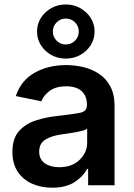

<svg xmlns="http://www.w3.org/2000/svg" viewBox="-20 -852 614 883"><path d="M219.7 11.2Q168 11.2 126.5 -7.6Q85 -26.4 61 -63Q37.1 -99.6 37.1 -153.3Q37.1 -214.8 67.1 -248.8Q97.2 -282.7 144.8 -298.1Q192.4 -313.5 245.1 -318.8Q316.4 -326.7 348.1 -333.3Q379.9 -339.8 379.9 -368.2V-370.6Q379.9 -410.6 355.5 -432.9Q331.1 -455.1 284.7 -455.1Q236.8 -455.1 208.5 -434.1Q180.2 -413.1 170.4 -386.2L52.7 -410.2Q76.7 -482.4 139.4 -517.6Q202.1 -552.7 284.2 -552.7Q322.8 -552.7 362.1 -543.7Q401.4 -534.7 434.1 -513.4Q466.8 -492.2 486.8 -455.8Q506.8 -419.4 506.8 -364.7V0H385.3V-75.2H380.4Q362.3 -40 322.8 -14.4Q283.2 11.2 219.7 11.2ZM252.4 -83Q311 -83 345.9 -116.7Q380.9 -150.4 380.9 -195.8V-260.3Q372.1 -253.4 349.6 -248.3Q327.1 -243.2 302 -239.5Q276.9 -235.8 260.3 -233.4Q217.3 -227.5 188.7 -210Q160.2 -192.4 160.2 -154.8Q160.2 -119.6 186 -101.3Q211.9 -83 252.4 -83ZM282.7 -582.5Q246.1 -582.5 216.1 -599.1Q186 -615.7 168.2 -644Q150.4 -672.4 150.4 -707Q150.4 -741.7 168.2 -769.8Q186 -797.9 216.1 -814.7Q246.1 -831.5 282.7 -831.5Q318.8 -831.5 348.9 -814.7Q378.9 -797.9 397 -769.8Q415 -741.7 415 -707Q415 -672.4 397 -644Q378.9 -615.7 348.9 -599.1Q318.8 -582.5 282.7 -582.5ZM282.7 -647.5Q307.6 -647.5 325 -664.8Q342.3 -682.1 342.3 -707Q342.3 -731.9 325 -749.3Q307.6 -766.6 282.7 -766.6Q257.8 -766.6 240.5 -749.3Q223.1 -731.9 223.1 -707Q223.1 -682.1 240.5 -664.8Q257.8 -647.5 282.7 -647.5Z"/></svg>

Font: Inter-SemiBold
Style: Regular
Weight: 600
Designer: Rasmus Andersson
Foundry: rsms
Version: Version 4.000;git-a52131595